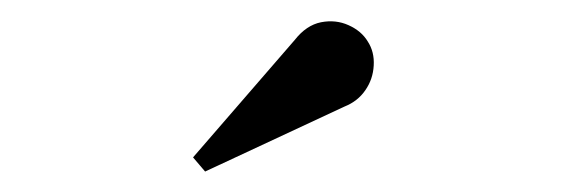

<svg xmlns="http://www.w3.org/2000/svg" viewBox="-20 -1003 540 183"><path d="M175.5 -839.5 164 -853 261 -965Q272 -979 286 -981.8Q300 -984.5 312.2 -979Q324.5 -973.5 330.5 -963.5Q337 -953.5 336.2 -940.5Q335.5 -927.5 328.2 -917Q321 -906.5 308.5 -901.5Z"/></svg>

Font: Bodoni Moda 11pt Medium
Style: Regular
Weight: 500
Designer: Owen Earl
Foundry: indestructible type
Version: Version 2.004